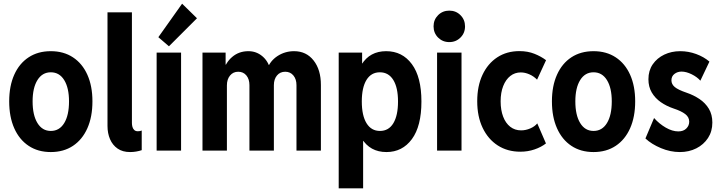

<svg xmlns="http://www.w3.org/2000/svg" viewBox="-20 -819 3921 1044"><path d="M256.2 7.8Q186.5 7.8 135.8 -26Q85 -59.7 57.5 -121.6Q30 -183.5 30 -267.7Q30 -351.5 57.5 -412.8Q85 -474.1 135.8 -507.4Q186.5 -540.7 256.2 -540.7Q326 -540.7 376.8 -507.2Q427.6 -473.8 455.1 -412.5Q482.6 -351.2 482.6 -267.7Q482.6 -183.6 455.1 -121.7Q427.6 -59.8 376.8 -26Q326 7.8 256.2 7.8ZM256.2 -107Q303 -107 329.2 -149.8Q355.3 -192.6 355.3 -267.7Q355.3 -341 329.2 -383.4Q303 -425.9 256.2 -425.9Q209.9 -425.9 183.6 -383.6Q157.3 -341.3 157.3 -267.7Q157.3 -193 183.6 -150Q209.9 -107 256.2 -107Z M687.4 7.8Q646.6 7.8 619.4 -11.1Q592.1 -30.1 578.3 -62.2Q564.5 -94.2 564.5 -134.2V-752H697.3V-149.9Q697.3 -139.3 700.1 -129.2Q702.9 -119 709.9 -112.2Q716.9 -105.3 729.8 -105.3Q742 -105.3 750.6 -109.3V-2.5Q737.5 2.1 720.7 5Q704 7.8 687.4 7.8Z M831.7 0V-532.9H964.6V0ZM898.6 -567.3 841 -616.8 970.2 -798.9 1051.1 -719.7Z M1081 0V-532.9H1206.8V-467.8H1225.4L1193.9 -427.7Q1205.2 -477.4 1242.1 -509Q1278.9 -540.7 1330.6 -540.7Q1373.5 -540.7 1405.9 -513.8Q1438.3 -486.9 1449.3 -442.8L1429.1 -465.5H1453.4L1432.5 -442.8Q1448.6 -488 1489.1 -514.4Q1529.7 -540.7 1579.1 -540.7Q1645.5 -540.7 1685.2 -490.2Q1724.9 -439.8 1724.9 -357V0H1592.1V-356.1Q1592.1 -388.5 1575.3 -408.7Q1558.5 -428.9 1530.8 -428.9Q1502.8 -428.9 1486 -408.5Q1469.2 -388.1 1469.2 -356.1V0H1336.3V-356.1Q1336.3 -388.5 1319.8 -408.7Q1303.2 -428.9 1275.1 -428.9Q1247.7 -428.9 1230.7 -408.2Q1213.8 -387.5 1213.8 -354.9V0Z M1821.7 205.1V-532.9H1949V-474.3H1965.3L1944.3 -411.6V-116L1975.3 -52.8H1954.5V205.1ZM2081.3 7.8Q1992 7.8 1946.7 -66.2Q1901.4 -140.2 1901.4 -268.5Q1901.4 -395.9 1946.2 -468.3Q1991 -540.7 2079.8 -540.7Q2167.5 -540.7 2219.5 -470.3Q2271.5 -400 2271.5 -266.9Q2271.5 -132.9 2219.7 -62.6Q2167.8 7.8 2081.3 7.8ZM2045.9 -107Q2093.7 -107 2119 -149.2Q2144.2 -191.5 2144.2 -266.9Q2144.2 -342.8 2118.5 -384.3Q2092.8 -425.9 2045.4 -425.9Q1998.4 -425.9 1972.8 -384.5Q1947.3 -343 1947.3 -267.4Q1947.3 -190.6 1973.1 -148.8Q1998.9 -107 2045.9 -107Z M2356.6 0V-532.9H2489.5V0ZM2423 -590.1Q2386.8 -590.1 2362.1 -614.8Q2337.5 -639.5 2337.5 -675.7Q2337.5 -711.9 2362.2 -736.6Q2386.9 -761.2 2423.1 -761.2Q2459.3 -761.2 2483.9 -736.5Q2508.6 -711.8 2508.6 -675.6Q2508.6 -639.4 2483.9 -614.8Q2459.2 -590.1 2423 -590.1Z M2809.4 5.9Q2739.3 5.9 2686.6 -28.1Q2633.9 -62.1 2604.4 -123.8Q2574.9 -185.5 2574.9 -268.8Q2574.9 -351 2603.6 -412.2Q2632.3 -473.4 2683.9 -507.3Q2735.5 -541.1 2804.4 -541.1Q2849.7 -541.1 2886.1 -526.5Q2922.4 -512 2949.2 -491.7L2900.3 -385.8Q2881.8 -404.8 2858.1 -415Q2834.5 -425.2 2811.9 -425.2Q2779.4 -425.2 2754.8 -405.9Q2730.2 -386.6 2716.2 -351.2Q2702.2 -315.8 2702.2 -268Q2702.2 -220.5 2715.8 -184.9Q2729.3 -149.4 2754.4 -129.7Q2779.4 -110.1 2813.6 -110.1Q2838.5 -110.1 2863.1 -120.6Q2887.7 -131.1 2901.4 -148.1L2948.6 -39.1Q2922.9 -19 2886.7 -6.6Q2850.5 5.9 2809.4 5.9Z M3207.4 7.8Q3137.7 7.8 3086.9 -26Q3036.2 -59.7 3008.7 -121.6Q2981.1 -183.5 2981.1 -267.7Q2981.1 -351.5 3008.7 -412.8Q3036.2 -474.1 3086.9 -507.4Q3137.7 -540.7 3207.4 -540.7Q3277.2 -540.7 3328 -507.2Q3378.8 -473.8 3406.3 -412.5Q3433.8 -351.2 3433.8 -267.7Q3433.8 -183.6 3406.3 -121.7Q3378.8 -59.8 3328 -26Q3277.2 7.8 3207.4 7.8ZM3207.4 -107Q3254.1 -107 3280.3 -149.8Q3306.5 -192.6 3306.5 -267.7Q3306.5 -341 3280.3 -383.4Q3254.1 -425.9 3207.4 -425.9Q3161 -425.9 3134.7 -383.6Q3108.4 -341.3 3108.4 -267.7Q3108.4 -193 3134.7 -150Q3161 -107 3207.4 -107Z M3677 7.8Q3624.7 7.8 3573.8 -13.6Q3522.8 -35 3489.5 -66.1L3536.5 -177.3Q3564.5 -145.7 3600.1 -125.1Q3635.8 -104.5 3668.2 -104.5Q3696.1 -104.5 3711.8 -120.2Q3727.6 -135.8 3727.6 -157.5Q3727.6 -182 3706.1 -198.6Q3684.5 -215.3 3642.9 -228.9Q3603.9 -242 3573 -263.6Q3542.1 -285.2 3523.9 -316.2Q3505.8 -347.2 3505.8 -388.1Q3505.8 -435 3529.2 -469.2Q3552.7 -503.3 3591.9 -522Q3631.1 -540.7 3678.9 -540.7Q3723.1 -540.7 3765.3 -525.3Q3807.5 -509.8 3837.5 -484L3788.2 -380.3Q3770.5 -400.5 3741 -415.1Q3711.5 -429.7 3685.8 -429.7Q3663.8 -429.7 3647.4 -417.1Q3630.9 -404.5 3630.9 -382.1Q3630.9 -361.1 3649 -345.8Q3667 -330.6 3714.1 -314.6Q3751.3 -302 3783.1 -280.8Q3814.9 -259.6 3834.2 -227.9Q3853.4 -196.2 3853.4 -152.5Q3853.4 -104.8 3829.9 -68.7Q3806.3 -32.6 3766.3 -12.4Q3726.3 7.8 3677 7.8Z"/></svg>

Font: Reddit Sans Condensed
Style: Regular
Weight: 400
Designer: Stephen Hutchings
Foundry: Reddit
Version: Version 1.014